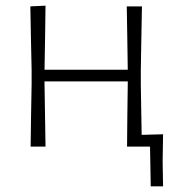

<svg xmlns="http://www.w3.org/2000/svg" viewBox="-20 -517 616 677"><path d="M88 0Q88.5 -56 89.5 -107.8Q90.5 -159.5 91.5 -220.5V-270.5Q90 -333 89 -386Q88 -439 87 -494.5L140.5 -497Q140 -440.5 139 -387Q138 -333.5 137 -271H430.5Q429.5 -333 428.8 -386Q428 -439 427 -494.5H480.5Q479.5 -439 478.5 -386Q477.5 -333 476.5 -270.5V-220.5Q477 -171 478 -128Q479 -85 479.5 -41.5Q498 -42 516 -42.5Q534 -43 555 -43.5Q554.5 -18 554.2 5.5Q554 29 553.5 51.5Q554 74 554.2 96Q554.5 118 555 140H511.5L509 0H428Q428.5 -56 429 -107.8Q429.5 -159.5 430.5 -220.5V-230H137V-220.5Q138 -159.5 138.8 -107.8Q139.5 -56 140.5 0Z"/></svg>

Font: Commissioner Loud ExtraLight
Style: Regular
Weight: 200
Designer: Kostas Bartsokas
Foundry: Kostas Bartsokas
Version: Version 1.000; ttfautohint (v1.8.3)